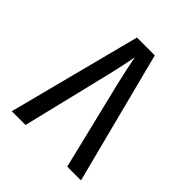

<svg xmlns="http://www.w3.org/2000/svg" viewBox="-199 -864 997 997"><g transform="rotate(45 300.0 -365.0)"><path d="M147 0 266 -491C287 -579 300 -650 300 -650C300 -650 313 -579 334 -490L453 0H554L366 -730H235L46 0Z"/></g></svg>

Font: Tekne LDO Medium
Style: Regular
Weight: 500
Monospace: yes
Designer: Alessio Laiso, Mario Rullo, Paolo Rosset
Foundry: Alessio Laiso
Version: Version 1.000;hotconv 1.0.109;makeotfexe 2.5.65596